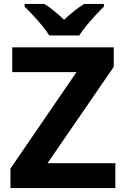

<svg xmlns="http://www.w3.org/2000/svg" viewBox="-20 -954 636 974"><path d="M565 0H33V-99L368 -588H42V-714H557V-615L221 -126H565ZM230 -774Q216 -797 193.5 -824Q171 -851 147.5 -876.5Q124 -902 105 -920V-934H205Q231 -918 255 -898Q279 -878 305 -854Q331 -878 356 -898Q381 -918 407 -934H507V-920Q489 -903 465 -877Q441 -851 418.5 -824Q396 -797 382 -774Z"/></svg>

Font: Noto Sans Khmer
Style: Bold
Weight: 700
Version: Version 2.003